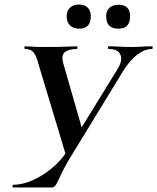

<svg xmlns="http://www.w3.org/2000/svg" viewBox="-20 -830 696 850"><path d="M499 -522Q524 -561 513.5 -587Q503 -613 462 -613Q458 -613 458 -619Q458 -625 461 -625Q484 -625 505.5 -623.5Q527 -622 561 -622Q590 -622 609 -623.5Q628 -625 653 -625Q656 -625 656 -619Q656 -613 653 -613Q620 -613 587.5 -588Q555 -563 526 -517L295 -139Q271 -100 258 -73.5Q245 -47 237.5 -30.5Q230 -14 224 -7Q218 0 209 0H39Q35 0 35 -6Q35 -12 39 -12Q79 -12 123.5 -31.5Q168 -51 208 -84Q248 -117 275 -158ZM276 -129 151 -544Q141 -582 129 -597.5Q117 -613 91 -613Q88 -613 88 -619Q88 -625 91 -625Q106 -625 114.5 -624Q123 -623 138 -622.5Q153 -622 186 -622Q249 -622 276 -623.5Q303 -625 319 -625Q323 -625 323 -619Q323 -613 319 -613Q285 -613 267.5 -599.5Q250 -586 260 -550L347 -247ZM330 -703Q305 -703 290 -717.5Q275 -732 275 -758Q275 -782 290 -796Q305 -810 330 -810Q355 -810 368.5 -796Q382 -782 382 -758Q382 -703 330 -703ZM504 -703Q450 -703 450 -758Q450 -782 464.5 -795.5Q479 -809 504 -809Q556 -809 556 -758Q556 -703 504 -703Z"/></svg>

Font: Cormorant Garamond Light
Style: Italic
Weight: 300
Italic angle: -10°
Designer: Christian Thalmann (Catharsis Fonts)
Foundry: Catharsis Fonts
Version: Version 4.001